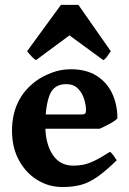

<svg xmlns="http://www.w3.org/2000/svg" viewBox="-20 -753 531 788"><path d="M461.9 -267.1Q453.1 -257.3 428.7 -244.1Q404.3 -231 388.7 -224.6H88.9L89.8 -283.2H314.5Q325.7 -283.2 329.3 -286.9Q333 -290.5 333 -300.8Q333 -320.8 325.4 -345.9Q317.9 -371.1 300 -389.4Q282.2 -407.7 252 -407.7Q200.7 -407.7 183.3 -362.1Q166 -316.4 166 -237.8Q166 -164.6 195.6 -118.9Q225.1 -73.2 281.2 -73.2Q301.8 -73.2 321.3 -76.9Q340.8 -80.6 366.7 -92.8Q392.6 -105 431.2 -129.9Q437.5 -126.5 447.3 -112.8Q457 -99.1 459 -95.2Q413.1 -50.3 378.4 -26.4Q343.8 -2.4 310.8 6.1Q277.8 14.6 236.8 14.6Q179.7 14.6 132.6 -14.6Q85.4 -43.9 57.4 -95.9Q29.3 -147.9 29.3 -216.8Q29.3 -347.2 127.4 -420.4Q154.8 -440.4 192.4 -454.6Q230 -468.8 270.5 -468.8Q334.5 -468.8 377 -441.7Q419.4 -414.6 440.7 -368.9Q461.9 -323.2 461.9 -267.1ZM434.6 -543Q428.7 -533.7 420.4 -522Q412.1 -510.3 403.8 -506.3L265.1 -607.9L127.9 -506.3Q120.1 -510.3 109.1 -522Q98.1 -533.7 91.3 -543L230 -732.9H301.8Z"/></svg>

Font: Gentium Book Plus
Style: Bold
Weight: 700
Designer: Victor Gaultney, Annie Olsen, Iska Routamaa, Becca Hirsbrunner
Foundry: SIL International
Version: Version 6.101